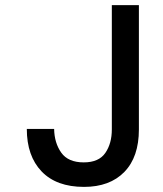

<svg xmlns="http://www.w3.org/2000/svg" viewBox="-20 -720 640 752"><path d="M309 12Q201 12 143 -48.5Q85 -109 85 -215H192Q193 -160 220 -122Q247 -84 308 -84Q367 -84 392.5 -121Q418 -158 418 -213V-700H524V-213Q524 -105 467 -46.5Q410 12 309 12Z"/></svg>

Font: DM Mono Medium
Style: Regular
Weight: 500
Designer: Colophon Foundry
Foundry: Colophon Foundry
Version: Version 1.000; ttfautohint (v1.8.2.53-6de2)